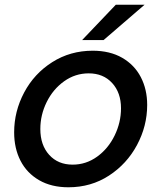

<svg xmlns="http://www.w3.org/2000/svg" viewBox="-20 -783 684 814"><path d="M40 -222Q40 -311 82.5 -391Q125 -471 201.5 -519.5Q278 -568 373 -568Q446 -568 498 -538Q550 -508 577 -456Q604 -404 604 -338Q604 -249 561 -168.5Q518 -88 442 -38.5Q366 11 270 11Q198 11 146 -19Q94 -49 67 -101.5Q40 -154 40 -222ZM493 -324Q493 -390 455.5 -431Q418 -472 356 -472Q299 -472 252 -438.5Q205 -405 178 -350.5Q151 -296 151 -236Q151 -168 188.5 -126.5Q226 -85 288 -85Q345 -85 392 -119Q439 -153 466 -208.5Q493 -264 493 -324ZM419 -613H328L471 -763H593Z"/></svg>

Font: Open Sauce Sans Medium Italic
Style: Regular
Weight: 500
Italic angle: -10°
Designer: Alfredo Marco Pradil
Foundry: Creative Sauce Fz LLC
Version: Version 1.477